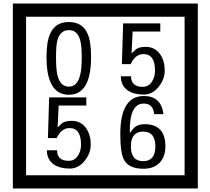

<svg xmlns="http://www.w3.org/2000/svg" viewBox="-20 -980 1195 1090"><path d="M1103 90H53V-960H1103ZM1028 15V-885H128V15ZM497 -656Q497 -442 371 -442Q244 -442 244 -656Q244 -744 265 -789Q294 -855 371 -855Q448 -855 477 -789Q497 -745 497 -656ZM444 -656Q444 -723 435 -752Q420 -809 371 -809Q322 -809 306 -752Q298 -723 298 -656Q298 -587 306 -553Q322 -488 371 -488Q419 -488 435 -554Q444 -587 444 -656ZM915 -580Q916 -531 880.5 -487Q845 -443 796 -443Q741 -443 706 -466Q666 -494 666 -547H724Q724 -487 790 -487Q824 -487 843 -517Q860 -544 860 -579Q860 -673 795 -673Q748 -673 722 -616H672L679 -847H890V-801H733L727 -677Q740 -689 753 -701Q772 -714 807 -714Q859 -714 889 -672Q915 -635 915 -580ZM495 -160Q496 -111 460.5 -67Q425 -23 376 -23Q321 -23 286 -46Q246 -74 246 -127H304Q304 -67 370 -67Q404 -67 423 -97Q440 -124 440 -159Q440 -253 375 -253Q328 -253 302 -196H252L259 -427H470V-381H313L307 -257Q320 -269 333 -281Q352 -294 387 -294Q439 -294 469 -252Q495 -215 495 -160ZM919 -149Q919 -91 886.5 -56.5Q854 -22 795 -22Q711 -22 684 -73Q663 -111 663 -219Q663 -435 797 -435Q895 -435 908 -332H855Q850 -392 796 -392Q713 -392 717 -225Q738 -253 748 -260Q768 -275 801 -275Q919 -275 919 -149ZM862 -149Q862 -233 793 -233Q723 -233 723 -149Q723 -65 793 -65Q862 -65 862 -149Z"/></svg>

Font: Unicode BMP Fallback SIL
Style: Regular
Weight: 400
Foundry: NRSI, SIL International
Version: Version 5.1 Based on Unicode 5.1